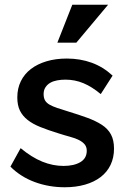

<svg xmlns="http://www.w3.org/2000/svg" viewBox="-20 -780 532 810"><path d="M253 10Q186 10 126.5 -12Q67 -34 24 -77L67 -155Q114 -116 158.5 -98Q203 -80 248 -80Q292 -80 319 -96Q346 -112 346 -144Q346 -160 337.5 -170.5Q329 -181 313.5 -189Q298 -197 275.5 -203Q253 -209 225 -218Q183 -231 150.5 -244Q118 -257 96.5 -274Q75 -291 64 -313.5Q53 -336 53 -369Q53 -407 68 -437.5Q83 -468 110.5 -489Q138 -510 176.5 -521.5Q215 -533 262 -533Q318 -533 366.5 -515.5Q415 -498 455 -461L405 -383Q368 -414 332 -429Q296 -444 256 -444Q238 -444 221.5 -441Q205 -438 192.5 -431Q180 -424 172 -412Q164 -400 164 -383Q164 -367 170 -356.5Q176 -346 189 -338.5Q202 -331 221.5 -324.5Q241 -318 267 -310Q313 -296 348.5 -283Q384 -270 409.5 -253.5Q435 -237 448 -213Q461 -189 461 -153Q461 -115 446.5 -84.5Q432 -54 404.5 -33Q377 -12 338.5 -1Q300 10 253 10ZM302 -600H222L285 -760H436Z"/></svg>

Font: Rising Sun SemiBold
Style: Regular
Weight: 600
Designer: Matt McInerney, Pablo Impallari, Rodrigo Fuenzalida (Raleway font), Stephen Hutchings (Greek), Cristiano Sobral (main ch
Foundry: The Rising Sun Project Authors
Version: Version 4.327; ttfautohint (v1.8.4.7-5d5b-dirty)